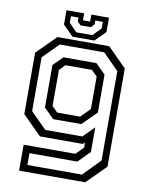

<svg xmlns="http://www.w3.org/2000/svg" viewBox="-96 -759 797 1028"><g transform="rotate(10 302.5 -245.0)"><path d="M80 200V59H361L401.5 18.5V-10L391.5 0H158L55 -103V-437L158 -540H439.5L542.5 -437V97L439.5 200ZM118.5 162.5H415L505.5 70.2V-416.2L419 -503H177.5L93.5 -418.8V-126L180.5 -39H381.5L441.5 -99V34.8L378.8 98.2H118.5ZM212 -103.2 157.8 -157V-388L209 -438.8H387.8L441.5 -385.5V-179.5L364.5 -103.2ZM227 -141.5H351.5L401.5 -191.5V-368.5L370.5 -399H227L196.5 -368.5V-172ZM237 -556 181 -612V-690H277V-652H316V-690H412V-612L356 -556ZM253 -582.5H340.5L383.5 -627V-662.5H342.5V-642L325 -623.2H268.5L251 -642V-662.5H210V-627Z"/></g></svg>

Font: Tourney Thin
Style: Regular
Weight: 100
Designer: Tyler Finck
Foundry: Etcetera Type Co
Version: Version 1.015